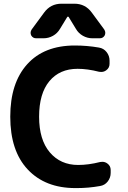

<svg xmlns="http://www.w3.org/2000/svg" viewBox="-20 -1004 674 1014"><path d="M508.8 -148.4Q515.6 -149.4 520.5 -149.4Q535.2 -149.4 546.9 -140.6Q564.5 -127.9 564.5 -106.4V-90.8Q564.5 -65.4 548.8 -45.4Q533.2 -25.4 507.8 -21.5Q448.2 -10.7 385.7 -10.7Q381.8 -10.7 377.9 -10.7Q218.8 -10.7 126.5 -108.9Q34.2 -207 34.2 -387.7Q34.2 -565.4 123.5 -664.6Q212.9 -763.7 375 -763.7Q439.5 -763.7 502 -752.9Q527.3 -749 543 -729Q558.6 -709 558.6 -683.6V-667Q558.6 -645.5 541 -632.8Q529.3 -624 514.6 -624Q509.8 -624 502.9 -625Q442.4 -640.6 389.6 -640.6Q294.9 -640.6 240.7 -575.2Q186.5 -509.8 186.5 -387.7Q186.5 -265.6 243.2 -199.2Q299.8 -132.8 392.6 -132.8Q447.3 -132.8 508.8 -148.4ZM342.8 -914.1Q341.8 -916 338.9 -916Q335.9 -916 335 -914.1L296.9 -851.6Q283.2 -828.1 259.8 -814.9Q236.3 -801.8 210 -801.8H170.9Q153.3 -801.8 144.5 -817.4Q141.6 -824.2 141.6 -831.1Q141.6 -839.8 147.5 -848.6L212.9 -937.5Q247.1 -984.4 304.7 -984.4H373Q430.7 -984.4 464.8 -937.5L530.3 -848.6Q536.1 -839.8 536.1 -831.1Q536.1 -824.2 533.2 -817.4Q524.4 -801.8 506.8 -801.8H467.8Q441.4 -801.8 418 -814.9Q394.5 -828.1 380.9 -851.6Z"/></svg>

Font: Gen Jyuu Gothic Bold
Style: Bold
Weight: 700
Designer: [Source Han Sans]
Ryoko NISHIZUKA  (kana & ideographs); Paul D. Hunt (Latin, Greek & Cyrillic); Wenlong ZHANG  (bopomofo
Version: Version 1.002.20150607